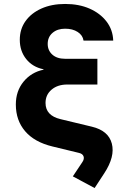

<svg xmlns="http://www.w3.org/2000/svg" viewBox="-20 -760 640 970"><path d="M309 -615Q270 -615 245.5 -594Q221 -573 221 -538Q221 -505 244.5 -484Q268 -463 309 -463H472V-333H320Q271 -333 240.5 -307Q210 -281 210 -240Q210 -176 286 -158L444 -120Q528 -100 545 -34.5Q562 31 507 115L458 190L348 131L396 59Q407 43 402 29.5Q397 16 377 12L245 -20Q154 -42 107 -97Q60 -152 60 -232Q60 -300 99 -347.5Q138 -395 200 -408V-410Q145 -421 112.5 -461.5Q80 -502 80 -559Q80 -613 109 -653.5Q138 -694 189.5 -717Q241 -740 309 -740Q379 -740 432.5 -716.5Q486 -693 518 -651.5Q550 -610 552 -555H402Q398 -582 372.5 -598.5Q347 -615 309 -615Z"/></svg>

Font: JetBrains Mono NL ExtraBold
Style: Regular
Weight: 800
Designer: Philipp Nurullin, Konstantin Bulenkov
Foundry: JetBrains
Version: Version 2.304; ttfautohint (v1.8.4.7-5d5b)